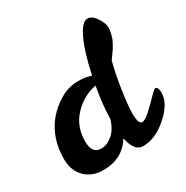

<svg xmlns="http://www.w3.org/2000/svg" viewBox="-171 -888 1005 1039"><g transform="rotate(-30 331.0 -369.0)"><path d="M360 -472 383 -466Q408 -589 443.5 -667.5Q479 -746 515 -746Q543 -746 566.5 -709.5Q590 -673 590 -650Q590 -632 586 -615Q582 -598 578.5 -587Q575 -576 565 -558Q555 -540 551.5 -534.5Q548 -529 533 -508Q518 -487 516 -484Q498 -419 483.5 -323.5Q469 -228 469 -181Q469 -112 492 -112Q510 -112 544 -143Q578 -174 607.5 -205Q637 -236 644 -236Q662 -236 662 -198Q662 -132 586 -64.5Q510 3 432 3Q378 3 360 -87Q300 8 182 8Q112 8 68.5 -35Q25 -78 25 -150Q25 -281 99 -371Q138 -417 190 -447.5Q242 -478 300 -478Q336 -478 360 -472ZM351 -212Q352 -301 372 -410Q292 -395 232 -332.5Q172 -270 172 -176Q172 -99 229 -99Q266 -99 299.5 -127Q333 -155 351 -212Z"/></g></svg>

Font: LeckerliOne
Style: Regular
Weight: 400
Designer: Gesine Todt
Foundry: Gesine Todt
Version: Version 1.000